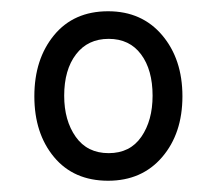

<svg xmlns="http://www.w3.org/2000/svg" viewBox="-20 -750 386 341"><path d="M172 -429Q111 -429 76 -471Q41 -513 41 -579Q41 -645 76 -687.5Q111 -730 172 -730Q232 -730 268 -687.5Q304 -645 304 -579Q304 -513 268 -471Q232 -429 172 -429ZM173 -478Q211 -478 231 -507Q251 -536 251 -580Q251 -626 230.5 -653.5Q210 -681 173 -681Q136 -681 115 -653.5Q94 -626 94 -580Q94 -536 114.5 -507Q135 -478 173 -478Z"/></svg>

Font: Noto Serif Condensed SemiBold
Style: Regular
Weight: 600
Width: 3
Designer: Monotype Design Team
Foundry: Monotype Imaging Inc.
Version: Version 2.013